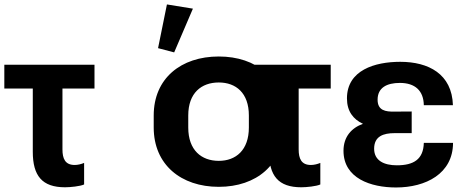

<svg xmlns="http://www.w3.org/2000/svg" viewBox="-20 -831 2081 866"><path d="M-0.5 -431.6H127.9V-146.5C127.9 -38.1 169.9 13.7 273.4 13.7C296.9 13.7 341.8 9.3 359.4 1V-96.2C346.7 -90.8 331.1 -86.9 316.9 -86.9C273.9 -86.9 261.7 -115.2 261.7 -157.2V-431.6H406.2V-539.1H-0.5Z M966.8 11.7C1136.7 11.7 1257.8 -88.4 1257.8 -255.9V-310.1C1257.8 -477.5 1136.7 -576.2 966.8 -576.2C796.4 -576.2 673.3 -477.5 673.3 -310.1V-255.9C673.3 -88.4 796.4 11.7 966.8 11.7ZM765.6 -594.7 850.1 -792 732.9 -811 692.9 -613.8ZM966.8 -105.5C888.7 -105.5 829.1 -153.3 829.1 -255.9V-310.1C829.1 -412.1 888.7 -459 966.8 -459C1043.9 -459 1102.5 -412.1 1102.5 -310.1V-255.9C1102.5 -153.8 1043.9 -105.5 966.8 -105.5Z M1064.9 -431.6H1193.4V-146.5C1193.4 -38.1 1235.4 13.7 1338.9 13.7C1362.3 13.7 1407.2 9.3 1424.8 1V-96.2C1412.1 -90.8 1396.5 -86.9 1382.3 -86.9C1339.4 -86.9 1327.1 -115.2 1327.1 -157.2V-431.6H1471.7V-539.1H1064.9Z M1766.1 14.6C1900.4 14.6 2022.9 -47.4 2023.4 -186.5H1891.6C1889.6 -112.3 1845.7 -85.4 1770 -85.4C1712.4 -85.4 1667.5 -106.4 1667.5 -160.2C1667.5 -216.3 1709 -230.5 1759.8 -230.5H1836.9V-328.1L1759.8 -327.6C1718.8 -326.7 1683.1 -332.5 1683.1 -381.3C1683.1 -435.1 1724.1 -457 1783.7 -457C1852.1 -457 1890.6 -421.9 1891.6 -356.4H2022.9C2018.6 -497.6 1912.6 -552.2 1785.2 -552.2C1670.9 -552.2 1544.9 -514.6 1544.9 -387.2C1544.9 -329.1 1573.2 -293 1617.2 -272.5C1565.9 -254.4 1529.3 -214.4 1529.3 -150.9C1529.3 -26.4 1652.8 14.6 1766.1 14.6Z"/></svg>

Font: Winston
Style: Bold
Weight: 700
Designer: Vernon Adams, Kim Jin-seong, David Berlow, Cristiano Sobral
Foundry: The Winston Project Authors
Version: Version 3.004